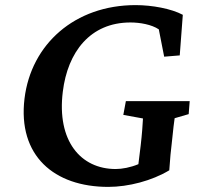

<svg xmlns="http://www.w3.org/2000/svg" viewBox="-20 -721 784 752"><path d="M404 11C483 11 575 -13 643 -54C646 -98 649 -132 654 -172C658 -212 662 -246 664 -258L719 -274L723 -325H473L463 -271L540 -257C539 -236 536 -193 531 -151L522 -78C491 -65 458 -59 433 -59C296 -59 202 -169 226 -362C245 -517 333 -633 491 -633C528 -633 574 -625 602 -606L623 -499L684 -504L696 -663C651 -687 576 -701 511 -701C273 -701 102 -548 76 -335C49 -111 192 11 404 11Z"/></svg>

Font: TPK Tissa Web SemiBold
Style: Italic
Weight: 600
Italic angle: -7°
Designer: Jacques Le Bailly, Suppakit Chalermlarp | Katatrad Co.,Ltd.
Foundry: Jacques Le Bailly, Cadson Demak Co.,Ltd.
Version: Version 5.000;Glyphs 3.1.2 (3151)